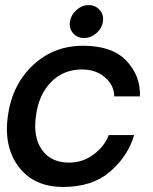

<svg xmlns="http://www.w3.org/2000/svg" viewBox="-20 -737 609 763"><path d="M333 -716.8Q358.9 -716.8 376 -697.5Q393.1 -678.2 388.9 -651.1Q384.8 -624 362.8 -605Q340.8 -585.9 314 -585.9Q287.1 -585.9 270.5 -605Q253.9 -624 258.1 -651.1Q262.2 -678.2 284.2 -697.5Q306.2 -716.8 333 -716.8ZM11.2 -276.9Q28.3 -399.9 110.6 -477.5Q192.9 -555.2 310.1 -555.2Q426.3 -555.2 482.7 -495.1Q539.1 -435.1 536.1 -354H434.1Q433.1 -398.9 397 -429.9Q360.8 -460.9 306.2 -460.9Q231.9 -460.9 182.9 -410.9Q133.8 -360.8 123 -276.9Q110.8 -192.9 146.5 -141.8Q182.1 -90.8 254.9 -90.8Q308.1 -90.8 351.6 -122.8Q395 -154.8 412.1 -200.2H513.2Q488.3 -116.2 417.7 -55.2Q347.2 5.9 231.2 5.9Q115.2 5.9 54.7 -73.5Q-5.9 -152.8 11.2 -276.9Z"/></svg>

Font: Oakes Grotesk
Style: Medium Italic
Weight: 500
Designer: Samuel Oakes
Foundry: Samuel Oakes
Version: Version 1.0 | wf-rip DC20170320